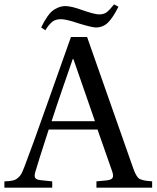

<svg xmlns="http://www.w3.org/2000/svg" viewBox="-49 -862 719 882"><path d="M140.1 -735.8Q148.9 -753.4 153.6 -762Q158.2 -770.5 169.4 -786.9Q180.7 -803.2 190.9 -811.5Q201.2 -819.8 217.3 -826.9Q233.4 -834 252 -834Q278.8 -834 331.1 -814.9Q335 -813.5 346.9 -809.6Q358.9 -805.7 364.3 -804.2Q369.6 -802.7 378.7 -800.3Q387.7 -797.9 394.5 -796.9Q401.4 -795.9 407.2 -795.9Q427.2 -795.9 440.2 -805.2Q453.1 -814.5 475.1 -841.8L495.1 -831.1Q470.7 -782.2 447.8 -759Q424.8 -735.8 391.1 -735.8Q373.5 -735.8 311 -754.9Q254.9 -773.9 231 -773.9Q207 -773.9 191.9 -762.5Q176.8 -751 159.2 -723.1ZM-28.8 0V-28.8Q-4.4 -29.8 9.3 -32.7Q22.9 -35.6 33.4 -44.7Q43.9 -53.7 49.6 -64.5Q55.2 -75.2 64 -98.1Q93.3 -173.3 171.9 -396L276.9 -691.9H351.1L563 -88.9Q568.8 -72.8 573.7 -63.2Q578.6 -53.7 584.2 -46.9Q589.8 -40 599.9 -36.9Q609.9 -33.7 619.9 -32Q629.9 -30.3 649.9 -28.8V0H394V-28.8L439 -33.2Q462.4 -35.2 468 -44.9Q473.6 -54.7 465.8 -76.2L398.9 -267.1H174.8Q124.5 -111.8 113.8 -74.2Q107.4 -54.2 112.5 -45.2Q117.7 -36.1 139.2 -34.2L190.9 -28.8V0ZM188 -305.2H387.2L288.1 -590.8H285.2Q282.2 -582 244.6 -473.4Q207 -364.7 188 -305.2Z"/></svg>

Font: Heuristica
Style: Regular
Weight: 400
Version: Version 1.0.2